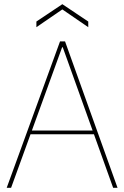

<svg xmlns="http://www.w3.org/2000/svg" viewBox="-20 -898 594 918"><path d="M12 0 267 -700H291L542 0H521L280 -672H277L33 0ZM111 -256 120 -274H436L445 -256ZM154 -768V-795L278 -878L402 -795V-768L278 -853Z"/></svg>

Font: DM Sans 36pt Thin
Style: Regular
Weight: 250
Designer: Colophon Foundry, Jonny Pinhorn
Foundry: Colophon Foundry
Version: Version 4.004;gftools[0.9.30]